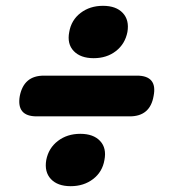

<svg xmlns="http://www.w3.org/2000/svg" viewBox="-20 -660 640 660"><path d="M426 -260H106Q71 -260 56.5 -277.5Q42 -295 48 -330Q55 -365 75.5 -382.5Q96 -400 131 -400H451Q486 -400 500.5 -382.5Q515 -365 508 -330Q502 -295 481.5 -277.5Q461 -260 426 -260ZM302 -460Q257 -460 233.5 -484.5Q210 -509 218 -550Q225 -591 257 -615.5Q289 -640 334 -640Q379 -640 402 -615.5Q425 -591 418 -550Q410 -509 378.5 -484.5Q347 -460 302 -460ZM223 -20Q178 -20 155 -44.5Q132 -69 139 -110Q147 -151 179 -175.5Q211 -200 256 -200Q301 -200 324 -175.5Q347 -151 339 -110Q332 -69 300 -44.5Q268 -20 223 -20Z"/></svg>

Font: Maple Mono NL ExtraBold
Style: Italic
Weight: 800
Italic angle: -10°
Monospace: yes
Designer: subframe7536
Version: Version 7.000